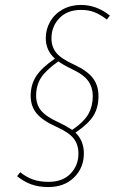

<svg xmlns="http://www.w3.org/2000/svg" viewBox="-20 -692 503 776"><path d="M188 -537Q188 -502 208 -478Q228 -454 281 -430Q334 -405 356 -375.5Q378 -346 378 -304Q378 -257 357.5 -224Q337 -191 285 -156Q319 -123 319 -72Q319 -14 279.5 25Q240 64 175 64Q136 64 106 53Q76 42 49 20L62 4Q86 24 113.5 33.5Q141 43 176 43Q233 43 265 10Q297 -23 297 -71Q297 -108 277.5 -132.5Q258 -157 209 -179Q153 -204 128.5 -233Q104 -262 104 -305Q104 -350 126.5 -384.5Q149 -419 202 -455Q165 -488 165 -538Q165 -574 183 -605Q201 -636 233.5 -654Q266 -672 307 -672Q371 -672 424 -629L412 -613Q386 -633 362 -642.5Q338 -652 308 -652Q252 -652 220 -618.5Q188 -585 188 -537ZM272 -412Q233 -431 216 -444Q166 -409 146 -378Q126 -347 126 -305Q126 -269 146.5 -244.5Q167 -220 218 -197Q246 -184 272 -167Q321 -201 338 -232.5Q355 -264 355 -304Q355 -338 337 -364Q319 -390 272 -412Z"/></svg>

Font: Fira Sans Extra Condensed Thin
Style: Italic
Weight: 250
Width: 3
Italic angle: -8°
Designer: Carrois Corporate & Edenspiekermann AG
Foundry: Carrois Corporate GbR & Edenspiekermann AG
Version: Version 4.203